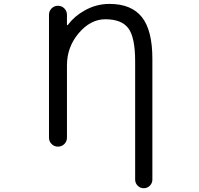

<svg xmlns="http://www.w3.org/2000/svg" viewBox="-20 -785 1040 1001"><path d="M235.4 -708Q235.4 -727.5 249 -741.2Q262.7 -754.9 282.2 -754.9Q301.8 -754.9 315.4 -741.2Q329.1 -727.5 329.1 -708V-656.2Q329.1 -654.3 330.6 -653.8Q332 -653.3 333 -654.3Q368.2 -701.2 419.9 -729.5Q480.5 -764.6 550.8 -764.6Q665 -764.6 719.7 -695.8Q774.4 -627 774.4 -478.5V151.4Q774.4 169.9 761.2 183.1Q748 196.3 729.5 196.3Q710.9 196.3 697.8 183.1Q684.6 169.9 684.6 151.4V-464.8Q684.6 -589.8 649.4 -637.2Q614.3 -684.6 529.3 -684.6Q452.1 -684.6 390.6 -612.3Q329.1 -540 329.1 -444.3V-67.4Q329.1 -47.9 315.4 -34.2Q301.8 -20.5 282.2 -20.5Q262.7 -20.5 249 -34.2Q235.4 -47.9 235.4 -67.4Z"/></svg>

Font: Rounded Mgen+ 1m regular
Style: Regular
Weight: 400
Designer: [Source Han Sans]
Ryoko NISHIZUKA  (kana & ideographs); Paul D. Hunt (Latin, Greek & Cyrillic); Wenlong ZHANG  (bopomofo
Version: Version 1.059.20150602